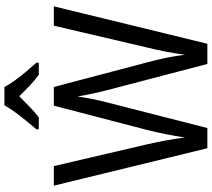

<svg xmlns="http://www.w3.org/2000/svg" viewBox="-66 -918 984 893"><g transform="rotate(-90 426.5 -472.0)"><path d="M843 -714 669 0H575L454 -463Q445 -497 436.5 -537Q428 -577 424 -604Q421 -583 413.5 -543Q406 -503 395 -462L277 0H183L9 -714H100L202 -277Q224 -179 233 -104Q239 -145 248 -191Q257 -237 268 -280L381 -714H468L583 -278Q595 -234 604 -189.5Q613 -145 618 -104Q623 -145 631.5 -189.5Q640 -234 651 -278L753 -714ZM468 -944Q479 -922 499 -894.5Q519 -867 541 -841Q563 -815 581 -795V-784H525Q501 -801 475.5 -825Q450 -849 425 -875Q399 -849 374 -825Q349 -801 326 -784H271V-795Q289 -816 310.5 -842.5Q332 -869 351.5 -895.5Q371 -922 383 -944Z"/></g></svg>

Font: Noto Sans Kannada SemiCondensed
Style: Regular
Weight: 400
Width: 4
Designer: Jelle Bosma - Monotype Design Team
Foundry: Monotype Imaging Inc.
Version: Version 2.005; ttfautohint (v1.8.4.7-5d5b)